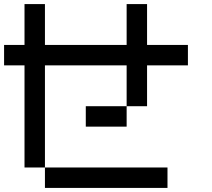

<svg xmlns="http://www.w3.org/2000/svg" viewBox="-20 -920 1040 940"><path d="M0 -600V-700H100V-900H200V-700H600V-900H700V-700H900V-600H700V-400H600V-600H200V-100H100V-600ZM200 -100H800V0H200ZM400 -300V-400H600V-300Z"/></svg>

Font: Galmuri9 Regular
Style: Regular
Weight: 400
Designer: Lee Minseo (quiple)
Version: Version 2.399;hotconv 1.1.1;makeotfexe 2.6.0 DEVELOPMENT